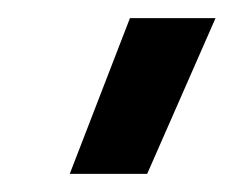

<svg xmlns="http://www.w3.org/2000/svg" viewBox="-20 -777 278 212"><path d="M57 -585 123.5 -757H218L142.5 -585Z"/></svg>

Font: Geologica Cursive Light
Style: Regular
Weight: 300
Designer: Sindre Bremnes, Frode Helland
Foundry: Monokrom Skriftforlag AS
Version: Version 1.010;gftools[0.9.28]